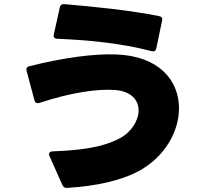

<svg xmlns="http://www.w3.org/2000/svg" viewBox="-20 -847 1040 931"><path d="M715 -599C728 -596 735 -600 738 -613L766 -747C769 -759 763 -767 751 -769C611 -797 434 -815 291 -827C280 -828 272 -822 270 -811L241 -680C238 -667 244 -660 257 -659C397 -653 558 -640 715 -599ZM306 64C448 56 569 27 650 -16C778 -84 848 -208 848 -322C848 -455 753 -576 542 -583C437 -587 289 -568 123 -526C110 -523 106 -515 109 -503L147 -361C150 -349 159 -344 171 -348C326 -399 450 -416 533 -411C616 -406 652 -362 652 -312C652 -262 617 -206 560 -176C467 -127 351 -118 234 -113C220 -112 214 -103 220 -90L283 51C288 61 295 65 306 64Z"/></svg>

Font: LINE Seed JP_OTF ExtraBold
Style: Regular
Weight: 800
Designer: LY Corporation & Fontrix & Fontworks
Version: Version 1.013